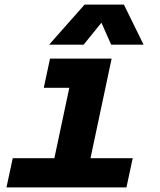

<svg xmlns="http://www.w3.org/2000/svg" viewBox="-20 -809 690 829"><path d="M188 0 306 -556H462L344 0ZM8 0 35 -126H553L526 0ZM169 -430 196 -556H384L357 -430ZM192 -616 345 -789H515L600 -616H460L418 -711L341 -616Z"/></svg>

Font: Azeret Mono Thin
Style: Bold Italic
Weight: 700
Italic angle: -12°
Version: Version 1.002